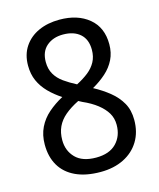

<svg xmlns="http://www.w3.org/2000/svg" viewBox="-111 -803 741 893"><g transform="rotate(-15 260.0 -357.0)"><path d="M260 -724Q347 -724 401 -679.5Q455 -635 455 -554Q455 -513 439 -480.5Q423 -448 394.5 -422.5Q366 -397 329 -376Q370 -354 403.5 -327Q437 -300 456.5 -265.5Q476 -231 476 -184Q476 -125 449.5 -81.5Q423 -38 375 -14Q327 10 263 10Q192 10 143 -13Q94 -36 69 -78.5Q44 -121 44 -180Q44 -226 61.5 -262Q79 -298 110 -325Q141 -352 180 -373Q146 -395 119.5 -422Q93 -449 78.5 -481.5Q64 -514 64 -555Q64 -608 89.5 -646Q115 -684 159 -704Q203 -724 260 -724ZM128 -179Q128 -128 161 -94Q194 -60 260 -60Q324 -60 357.5 -94.5Q391 -129 391 -183Q391 -215 376 -240Q361 -265 333 -287Q305 -309 264 -327L247 -336Q207 -316 180.5 -293.5Q154 -271 141 -243Q128 -215 128 -179ZM258 -653Q210 -653 179 -626.5Q148 -600 148 -550Q148 -516 162.5 -491Q177 -466 203 -447.5Q229 -429 262 -412Q295 -429 319 -448Q343 -467 356.5 -492Q370 -517 370 -550Q370 -600 340 -626.5Q310 -653 258 -653Z"/></g></svg>

Font: Noto Sans Khmer SemiCondensed
Style: Regular
Weight: 400
Width: 4
Designer: Danh Hong and the Monotype Design Team
Foundry: Monotype Imaging Inc.
Version: Version 2.004